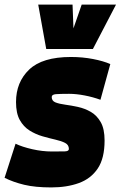

<svg xmlns="http://www.w3.org/2000/svg" viewBox="-45 -809 527 839"><path d="M-25 -32 23 -181Q52 -167 96 -157Q140 -147 182 -147Q220 -147 238 -147.5Q256 -148 256 -158Q256 -176 239.5 -184.5Q223 -193 196.5 -199Q170 -205 140.5 -213.5Q111 -222 84.5 -238.5Q58 -255 41.5 -284.5Q25 -314 25 -363Q25 -450 82.5 -505Q140 -560 265 -560Q316 -560 362 -551Q408 -542 437 -529L394 -373Q361 -385 324.5 -392Q288 -399 257 -399Q217 -399 199 -397.5Q181 -396 181 -385Q181 -368 197.5 -361.5Q214 -355 240.5 -351.5Q267 -348 296.5 -341.5Q326 -335 352 -320Q378 -305 395 -275.5Q412 -246 412 -195Q412 -117 382 -72.5Q352 -28 299.5 -9Q247 10 179 10Q109 10 61 -1.5Q13 -13 -25 -32ZM462 -789 361 -595H157L122 -789H272L276 -685L312 -789Z"/></svg>

Font: Georama SemiCondensed Black
Style: Italic
Weight: 900
Width: 4
Italic angle: -9°
Designer: Jean-Baptiste Levee
Foundry: Production Type
Version: Version 1.000